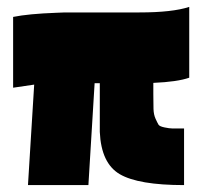

<svg xmlns="http://www.w3.org/2000/svg" viewBox="-20 -536 590 556"><path d="M269 -295H254L236 0H61L79 -291L18 -282V-487Q62 -496 143 -499L168 -500H384Q479 -500 528 -516V-311Q494 -299 424 -296V-264Q424 -237 424.5 -220.5Q425 -204 430.5 -192Q436 -180 439 -175Q442 -170 456.5 -167Q471 -164 479 -164H513V0Q381 0 327 -31.5Q273 -63 269 -154Z"/></svg>

Font: Titillium Web Black
Style: Regular
Weight: 900
Version: Version 1.002;PS 35.000;hotconv 1.0.70;makeotf.lib2.5.55311